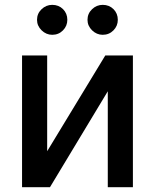

<svg xmlns="http://www.w3.org/2000/svg" viewBox="-20 -775 642 795"><path d="M196.3 -630.9Q171.4 -630.9 152.3 -649.4Q133.3 -668 133.3 -692.9Q133.3 -718.8 152.1 -736.8Q170.9 -754.9 196.3 -754.9Q223.1 -754.9 241 -737.1Q258.8 -719.2 258.8 -692.9Q258.8 -667.5 240.7 -649.2Q222.7 -630.9 196.3 -630.9ZM405.3 -630.9Q380.4 -630.9 361.3 -649.4Q342.3 -668 342.3 -692.9Q342.3 -718.8 361.1 -736.8Q379.9 -754.9 405.3 -754.9Q432.1 -754.9 450 -737.1Q467.8 -719.2 467.8 -692.9Q467.8 -667.5 449.7 -649.2Q431.6 -630.9 405.3 -630.9ZM175.3 -148.9 416 -545.4H530.3V0H426.3V-397L187 0H71.3V-545.4H175.3Z"/></svg>

Font: Interop Med
Style: Regular
Weight: 500
Designer: Rasmus Andersson, Google, Jang Haemin
Foundry: jhaemin
Version: Version 1.007